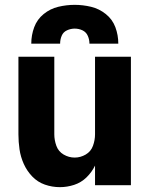

<svg xmlns="http://www.w3.org/2000/svg" viewBox="-20 -764 616 792"><path d="M227 8Q257 8 286 -1.5Q315 -11 337 -32.5Q359 -54 372 -81V0H520V-530H372V-210Q372 -186 363.5 -162.5Q355 -139 333.5 -126.5Q312 -114 288 -114Q264 -114 242.5 -126.5Q221 -139 212.5 -162.5Q204 -186 204 -210V-530H56V-210Q56 -179 60.5 -148Q65 -117 78 -88Q91 -59 113 -36Q135 -13 165 -2.5Q195 8 227 8ZM109 -584H228Q228 -601 234.5 -616.5Q241 -632 256.5 -639Q272 -646 288 -646Q305 -646 320 -639Q335 -632 342 -616.5Q349 -601 349 -584H468Q468 -619 456 -651.5Q444 -684 416.5 -706Q389 -728 355.5 -736Q322 -744 288 -744Q254 -744 220.5 -736Q187 -728 160 -706Q133 -684 121 -651.5Q109 -619 109 -584Z"/></svg>

Font: Iosevka Sparkle Heavy
Style: Regular
Weight: 900
Designer: Belleve Invis
Foundry: Belleve Invis
Version: Version 4.5.0; ttfautohint (v1.8.3)